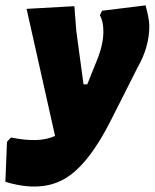

<svg xmlns="http://www.w3.org/2000/svg" viewBox="-61 -499 576 715"><path d="M216 -476 223 -385 250 -185H264L299 -272Q324 -332 324 -382Q324 -419 311 -442L319 -459L481 -479Q495 -430 495 -401Q495 -324 451 -247L351 -49Q267 117 178.5 167.5Q90 218 -41 178L-35 29L-20 13Q86 35 144 7L38 -466Z"/></svg>

Font: Alegreya Sans Black
Style: Italic
Weight: 900
Italic angle: -7°
Designer: Juan Pablo del Peral
Foundry: Huerta Tipografica
Version: Version 2.007